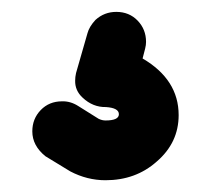

<svg xmlns="http://www.w3.org/2000/svg" viewBox="-20 -74 352 328"><path d="M143.1 -40Q158.2 -53.7 178.7 -53.7Q200.7 -53.7 215.1 -38.8Q229.5 -23.9 229.5 -2.4Q229.5 2.9 228 8.8L223.6 25.9Q285.2 62 285.2 122.6Q285.2 169.9 247.6 202.1Q211.9 233.9 160.2 233.9Q128.9 233.9 100.1 218.8L57.6 192.9Q35.2 174.8 35.2 150.4Q35.2 128.9 49.6 114Q64 99.1 85.9 99.1Q100.1 98.6 113.3 106.9L148.4 128.9Q154.3 131.8 160.2 131.8Q183.1 131.8 183.1 121.1Q183.1 110.4 161.1 108.9Q138.7 109.4 121.1 92.8Q107.9 80.6 108.4 63.5Q108.4 57.6 109.9 50.8L129.4 -17.1Q132.3 -28.3 143.1 -40Z"/></svg>

Font: Comfortaa
Style: Bold
Weight: 700
Designer: Johan Aakerlund
Foundry: Johan Aakerlund
Version: Version 2.001; ttfautohint (v1.4.1)